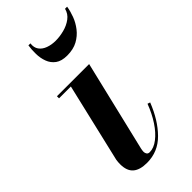

<svg xmlns="http://www.w3.org/2000/svg" viewBox="-225 -751 814 814"><g transform="rotate(-45 181.5 -344.0)"><path d="M134.5 10Q92 10 70.8 -8.5Q49.5 -27 49.5 -67Q49.5 -72.5 50 -79.8Q50.5 -87 51.5 -92L135 -447.5H64V-460H257L159.5 -52Q158.5 -47.5 157.8 -42.8Q157 -38 157 -34Q157 -26 161.2 -20Q165.5 -14 174.5 -14Q199.5 -14 225.2 -33.8Q251 -53.5 273.8 -88Q296.5 -122.5 313 -166L325 -162Q295 -85.5 248 -37.8Q201 10 134.5 10ZM217 -551Q183.5 -551 164.2 -565.2Q145 -579.5 136.8 -601.8Q128.5 -624 128 -649.5Q127.5 -675 131 -698H143Q140 -675 150.8 -660Q161.5 -645 182 -637.5Q202.5 -630 227 -630Q251.5 -630 277.8 -636.8Q304 -643.5 324.2 -658.5Q344.5 -673.5 350.5 -698H363Q359.5 -675 350 -649.5Q340.5 -624 323.2 -601.8Q306 -579.5 280 -565.2Q254 -551 217 -551Z"/></g></svg>

Font: Bodoni Moda 18pt SemiBold
Style: Italic
Weight: 600
Italic angle: -13°
Designer: Owen Earl
Foundry: indestructible type
Version: Version 2.005